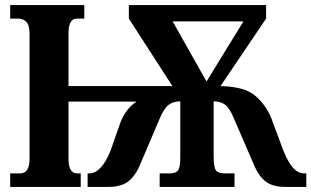

<svg xmlns="http://www.w3.org/2000/svg" viewBox="-20 -734 1223 754"><path d="M20 0H297V-53H283Q249 -53 249 -111V-335H516Q476 -309 454 -256L414 -142Q378 -53 330 -53H324V0H406Q460 0 488.5 -25.5Q517 -51 535 -99L607 -268Q624 -308 642 -322Q660 -336 688 -336V-117Q688 -75 678.5 -64Q669 -53 645 -53H607V0H901V-53H863Q838 -53 828.5 -64.5Q819 -76 819 -121V-336Q847 -336 864.5 -322.5Q882 -309 899 -268L972 -99Q990 -51 1018 -25.5Q1046 0 1100 0H1183V-53H1177Q1152 -53 1132.5 -73Q1113 -93 1093 -142L1045 -271Q1023 -324 981 -359Q939 -394 846 -396L1025 -661V-714H486V-661L657 -396H249V-605Q249 -661 283 -661H311V-714H20V-661H52Q70 -661 83 -648.5Q96 -636 96 -602V-111Q96 -53 59 -53H20ZM791 -414 658 -650H936Z"/></svg>

Font: Noto Serif ExtraCondensed Extra
Style: Regular
Weight: 800
Width: 3
Designer: Monotype Design Team
Foundry: Monotype Imaging Inc.
Version: Version 1.002